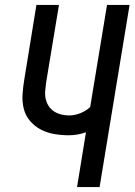

<svg xmlns="http://www.w3.org/2000/svg" viewBox="-20 -755 543 775"><path d="M291 0 327 -221Q310 -215 292.5 -212Q275 -209 258 -209Q228 -209 199 -214Q170 -219 145 -232Q120 -245 101.5 -266.5Q83 -288 76 -316Q69 -344 71 -374Q73 -404 78 -434L127 -735H218L166 -421Q164 -405 162.5 -388Q161 -371 164.5 -355.5Q168 -340 176.5 -327Q185 -314 198 -305.5Q211 -297 226.5 -293Q242 -289 259 -289Q281 -289 304 -298Q327 -307 344 -323L412 -735H503L382 0Z"/></svg>

Font: Iosevka Medium Oblique
Style: Regular
Weight: 500
Italic angle: -9°
Monospace: yes
Designer: Belleve Invis
Foundry: Belleve Invis
Version: Version 32.5.0; ttfautohint (v1.8.4)